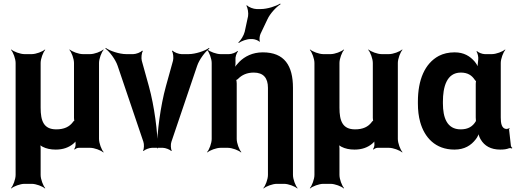

<svg xmlns="http://www.w3.org/2000/svg" viewBox="-20 -833 2907 1082"><path d="M406 -17C406 -9 402 3 398 7L401 10C405 5 416 0 424 0H488C512 0 549 14 562 26L564 24C552 11 538 -26 538 -50V-478C538 -502 552 -539 564 -552L562 -554C549 -542 512 -528 488 -528H447C423 -528 386 -542 373 -554L371 -552C383 -539 397 -502 397 -478V-169C397 -166 398 -152 400 -151L402 -154C400 -155 391 -147 390 -144C371 -119 342 -104 297 -104C226 -104 209 -152 209 -226V-478C209 -502 223 -539 235 -552L233 -554C220 -542 183 -528 159 -528H118C94 -528 57 -542 44 -554L42 -552C54 -539 68 -502 68 -478V153C68 177 54 214 42 227L44 229C57 217 94 203 118 203H159C183 203 220 217 233 229L235 227C223 214 209 177 209 153V2C209 -5 208 -17 205 -22L202 -20C205 -15 214 -9 220 -6C241 5 266 10 294 10C336 10 367 -2 392 -22C399 -28 409 -37 411 -44L408 -45C405 -39 405 -26 406 -17Z M819 -347 779 -491C775 -506 778 -536 785 -545L781 -548C774 -538 746 -528 731 -528H691C653 -528 599 -546 576 -563L574 -559C597 -543 631 -498 643 -462L788 -34C793 -21 792 7 786 16L789 18C796 10 822 0 836 0H898C912 0 938 10 945 18L948 16C942 7 941 -21 946 -34L1091 -462C1103 -498 1137 -543 1160 -559L1158 -563C1135 -546 1081 -528 1043 -528H1003C988 -528 960 -538 953 -548L949 -545C956 -536 959 -506 955 -491L915 -347C884 -235 865 -85 865 3H869C869 -85 850 -235 819 -347Z M1410 -424C1464 -424 1490 -394 1490 -338V153C1490 177 1476 214 1464 227L1466 229C1479 217 1516 203 1540 203H1581C1605 203 1642 217 1655 229L1657 227C1645 214 1631 177 1631 153V-338C1631 -463 1583 -538 1461 -538C1403 -538 1359 -515 1328 -484C1317 -473 1303 -456 1298 -445L1302 -443C1306 -454 1308 -474 1307 -489V-496C1305 -510 1313 -535 1321 -543L1318 -546C1310 -537 1286 -528 1271 -528H1223C1199 -528 1162 -542 1149 -554L1147 -552C1159 -539 1173 -502 1173 -478V-50C1173 -26 1159 11 1147 24L1149 26C1162 14 1199 0 1223 0H1264C1288 0 1325 14 1338 26L1340 24C1328 11 1314 -26 1314 -50V-362C1314 -366 1313 -383 1310 -385L1308 -382C1310 -380 1321 -387 1323 -390C1343 -410 1371 -424 1410 -424ZM1378 -742 1359 -654C1354 -633 1336 -604 1323 -594L1326 -591C1339 -601 1370 -613 1392 -613H1402C1414 -613 1437 -605 1441 -598L1445 -600C1440 -607 1443 -631 1448 -642L1487 -724C1502 -757 1538 -795 1561 -809L1559 -813C1536 -798 1486 -782 1450 -782H1426C1409 -782 1380 -793 1372 -803L1368 -801C1376 -791 1381 -759 1378 -742Z M2090 -17C2090 -9 2086 3 2082 7L2085 10C2089 5 2100 0 2108 0H2172C2196 0 2233 14 2246 26L2248 24C2236 11 2222 -26 2222 -50V-478C2222 -502 2236 -539 2248 -552L2246 -554C2233 -542 2196 -528 2172 -528H2131C2107 -528 2070 -542 2057 -554L2055 -552C2067 -539 2081 -502 2081 -478V-169C2081 -166 2082 -152 2084 -151L2086 -154C2084 -155 2075 -147 2074 -144C2055 -119 2026 -104 1981 -104C1910 -104 1893 -152 1893 -226V-478C1893 -502 1907 -539 1919 -552L1917 -554C1904 -542 1867 -528 1843 -528H1802C1778 -528 1741 -542 1728 -554L1726 -552C1738 -539 1752 -502 1752 -478V153C1752 177 1738 214 1726 227L1728 229C1741 217 1778 203 1802 203H1843C1867 203 1904 217 1917 229L1919 227C1907 214 1893 177 1893 153V2C1893 -5 1892 -17 1889 -22L1886 -20C1889 -15 1898 -9 1904 -6C1925 5 1950 10 1978 10C2020 10 2051 -2 2076 -22C2083 -28 2093 -37 2095 -44L2092 -45C2089 -39 2089 -26 2090 -17Z M2834 -107 2837 -104 2833 -106C2806 -109 2802 -140 2802 -171V-478C2802 -502 2816 -539 2828 -552L2826 -554C2813 -542 2776 -528 2752 -528H2712C2698 -528 2675 -537 2668 -545L2665 -542C2672 -535 2677 -510 2675 -497C2673 -482 2670 -458 2674 -446L2678 -447C2675 -457 2664 -475 2655 -486C2629 -516 2595 -538 2542 -538C2508 -538 2478 -531 2453 -518C2373 -475 2335 -382 2335 -260V-250C2335 -212 2339 -177 2348 -145C2372 -59 2433 10 2541 10C2598 10 2635 -14 2661 -48C2670 -59 2679 -77 2680 -87H2676C2675 -77 2682 -58 2689 -47C2710 -11 2746 10 2799 10C2820 10 2835 8 2850 2C2854 1 2862 2 2865 4L2867 0C2864 -1 2859 -8 2859 -13L2849 -102C2848 -105 2851 -108 2852 -110L2849 -112C2848 -111 2845 -107 2843 -107ZM2661 -360V-171C2661 -165 2662 -159 2662 -153C2662 -153 2662 -149 2663 -149C2663 -149 2663 -153 2663 -153C2662 -153 2661 -149 2661 -149C2644 -121 2619 -104 2576 -104C2498 -104 2476 -172 2476 -250V-260C2476 -341 2496 -424 2577 -424C2616 -424 2639 -408 2655 -384C2656 -382 2664 -373 2665 -374L2663 -378C2662 -377 2661 -363 2661 -360Z"/></svg>

Font: Asimov
Style: Edge
Weight: 500
Designer: Google
Version: Version 2.000980: 2014